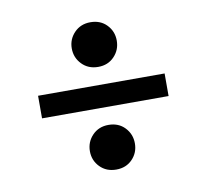

<svg xmlns="http://www.w3.org/2000/svg" viewBox="-59 -513 625 582"><g transform="rotate(-10 254.0 -222.0)"><path d="M254 -133Q285 -133 304.2 -112.8Q323.5 -92.5 323.5 -64Q323.5 -35.5 304.2 -15.5Q285 4.5 254.5 4.5Q224 4.5 204.5 -15.5Q185 -35.5 185 -64Q185 -92.5 204.5 -112.8Q224 -133 254 -133ZM254 -449Q285 -449 304.2 -429Q323.5 -409 323.5 -380.5Q323.5 -352 304.2 -331.8Q285 -311.5 254.5 -311.5Q224 -311.5 204.5 -331.8Q185 -352 185 -380.5Q185 -408.5 204.5 -428.8Q224 -449 254 -449ZM59.5 -257H449V-187.5H59.5Z"/></g></svg>

Font: Newsreader 24pt ExtraBold
Style: Regular
Weight: 800
Designer: Hugues Gentile
Foundry: Production Type
Version: Version 1.003